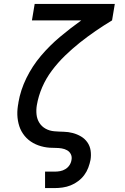

<svg xmlns="http://www.w3.org/2000/svg" viewBox="-20 -755 640 980"><path d="M210 205V121H259Q273 121 287 118.5Q301 116 314 108Q327 100 335 87.5Q343 75 345 61Q348 45 341.5 32Q335 19 322.5 12Q310 5 295 2.5Q280 0 264.5 0Q249 0 234 -1Q219 -2 204.5 -5Q190 -8 176 -13Q162 -18 149.5 -25Q137 -32 126 -41Q115 -50 106 -61Q97 -72 90 -84.5Q83 -97 78.5 -111Q74 -125 71.5 -139.5Q69 -154 68.5 -169Q68 -184 69.5 -199.5Q71 -215 74 -230Q74 -231 74 -231.5Q74 -232 74 -232Q85 -296 115 -357Q145 -418 189 -470Q233 -522 286 -566.5Q339 -611 395 -651H143L157 -735H566L552 -651Q509 -625 467.5 -596.5Q426 -568 387 -537Q348 -506 311.5 -470.5Q275 -435 245 -395Q215 -355 195.5 -310Q176 -265 168 -218Q164 -194 166.5 -170.5Q169 -147 181 -128Q193 -109 213 -98Q233 -87 257 -85Q281 -83 305 -82.5Q329 -82 351.5 -76Q374 -70 393.5 -58.5Q413 -47 426 -28.5Q439 -10 442.5 13.5Q446 37 442 61Q438 81 430.5 101Q423 121 410 138.5Q397 156 379 169.5Q361 183 341 191Q321 199 300 202Q279 205 259 205Z"/></svg>

Font: Iosevka Curly Slab MdExObl
Style: Regular
Weight: 500
Width: 7
Italic angle: -9°
Monospace: yes
Designer: Belleve Invis
Foundry: Belleve Invis
Version: Version 11.1.0; ttfautohint (v1.8.3)